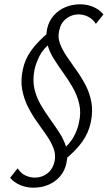

<svg xmlns="http://www.w3.org/2000/svg" viewBox="-20 -678 517 893"><path d="M135 195Q103 195 74.5 183Q46 171 27 149L62 105Q77 128 98 138Q119 148 143 148Q176 148 201 128Q226 108 234 72Q240 41 229 12Q218 -17 197.5 -47Q177 -77 153.5 -109.5Q130 -142 111 -179Q92 -216 83.5 -259.5Q75 -303 86 -354Q96 -403 126 -444.5Q156 -486 212 -532L222 -484Q181 -452 164 -418Q147 -384 141 -356Q131 -308 139.5 -268Q148 -228 168.5 -192.5Q189 -157 212.5 -124.5Q236 -92 257 -59.5Q278 -27 288 7Q298 41 289 80Q282 116 259.5 142Q237 168 205 181.5Q173 195 135 195ZM276 69 267 22Q307 -11 324.5 -45Q342 -79 347 -107Q358 -154 348.5 -194.5Q339 -235 319 -270Q299 -305 275.5 -337.5Q252 -370 231.5 -402.5Q211 -435 201 -469.5Q191 -504 199 -543Q207 -580 230 -606Q253 -632 285 -645Q317 -658 353 -658Q385 -658 413.5 -646Q442 -634 461 -611L426 -567Q411 -590 389.5 -600.5Q368 -611 345 -611Q313 -611 287.5 -591Q262 -571 255 -534Q248 -504 259 -475Q270 -446 290.5 -415.5Q311 -385 334.5 -352.5Q358 -320 377.5 -283Q397 -246 405 -203Q413 -160 402 -108Q392 -60 362 -18Q332 24 276 69Z"/></svg>

Font: Ysabeau
Style: Italic
Weight: 400
Italic angle: -12°
Designer: Christian Thalmann (Catharsis Fonts)
Version: Version 2.000;gftools[0.9.27.dev2+g8671c4b]